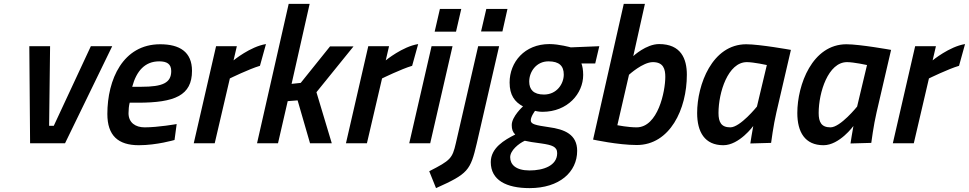

<svg xmlns="http://www.w3.org/2000/svg" viewBox="-20 -738 4991 989"><path d="M135 0H315L558 -500H448L257 -90H233L238 -500H131Z M661 -291C683 -373 727 -422 800 -422C839 -422 862 -409 862 -372C862 -311 818 -291 708 -291H661ZM725 -82C678 -82 642 -106 642 -155C642 -172 644 -194 648 -209H690C880 -209 969 -246 969 -373C969 -471 905 -510 805 -510C613 -510 533 -328 533 -151C533 -40 588 10 695 10C788 10 879 -17 879 -17L890 -99C890 -99 795 -82 725 -82Z M1086 0 1164 -334C1164 -334 1264 -383 1319 -399L1350 -511C1269 -498 1183 -427 1183 -427L1200 -500H1093L978 0Z M1462 -217 1513 -221 1577 0H1689L1610 -263L1801 -499H1680L1529 -311L1482 -306L1575 -718H1467L1304 0H1412Z M1870 0 1948 -334C1948 -334 2048 -383 2103 -399L2134 -511C2053 -498 1967 -427 1967 -427L1984 -500H1877L1762 0Z M2329 -575 2356 -692H2246L2219 -575ZM2196 0 2311 -500H2203L2088 0Z M2568 -576 2594 -692H2485L2458 -576ZM2328 0C2310 78 2301 88 2191 144L2226 231C2391 157 2403 141 2436 0L2551 -500H2443L2328 0Z M2782 -251C2728 -251 2706 -277 2706 -318C2706 -369 2743 -422 2805 -422C2861 -422 2884 -398 2884 -354C2884 -306 2848 -251 2782 -251ZM2769 1C2823 9 2850 17 2850 51C2850 116 2778 140 2708 140C2636 140 2608 109 2608 72C2608 37 2651 2 2683 -13C2699 -9 2730 -4 2769 1ZM2708 231C2862 231 2953 148 2953 39C2953 -45 2889 -72 2807 -83C2739 -93 2714 -98 2714 -118C2714 -138 2736 -167 2736 -167C2736 -167 2754 -162 2774 -162C2904 -162 2984 -256 2984 -352C2984 -378 2980 -398 2975 -411H3046L3067 -500L2920 -494C2920 -494 2860 -511 2810 -511C2682 -511 2605 -418 2605 -313C2605 -248 2631 -213 2674 -190C2674 -190 2616 -138 2616 -94C2616 -72 2621 -58 2634 -45C2578 -17 2508 24 2508 97C2508 190 2588 231 2708 231Z M3259 -82C3215 -82 3160 -93 3160 -93L3220 -353C3220 -353 3291 -418 3343 -418C3398 -418 3407 -381 3407 -342C3407 -267 3369 -82 3259 -82ZM3375 -511C3308 -511 3242 -449 3242 -449L3302 -718H3193L3035 -19C3035 -19 3164 9 3260 9C3431 9 3518 -176 3518 -353C3518 -435 3488 -511 3375 -511Z M3827 -418C3862 -418 3930 -403 3930 -403L3879 -189C3879 -189 3793 -82 3742 -82C3695 -82 3681 -109 3681 -156C3681 -262 3730 -418 3827 -418ZM3706 10C3788 10 3860 -89 3860 -89C3856 -70 3845 1 3845 1L3952 -2C3952 -2 3964 -95 3979 -158L4054 -481C4054 -481 3893 -510 3824 -510C3648 -510 3571 -301 3571 -156C3571 -58 3610 10 3706 10Z M4343 -418C4378 -418 4446 -403 4446 -403L4395 -189C4395 -189 4309 -82 4258 -82C4211 -82 4197 -109 4197 -156C4197 -262 4246 -418 4343 -418ZM4222 10C4304 10 4376 -89 4376 -89C4372 -70 4361 1 4361 1L4468 -2C4468 -2 4480 -95 4495 -158L4570 -481C4570 -481 4409 -510 4340 -510C4164 -510 4087 -301 4087 -156C4087 -58 4126 10 4222 10Z M4687 0 4765 -334C4765 -334 4865 -383 4920 -399L4951 -511C4870 -498 4784 -427 4784 -427L4801 -500H4694L4579 0Z"/></svg>

Font: RazerF5 SemiBold
Style: Italic
Weight: 600
Foundry: Razer Inc.
Version: Version 2